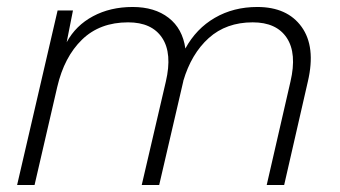

<svg xmlns="http://www.w3.org/2000/svg" viewBox="-20 -530 975 550"><path d="M717 -510Q803 -510 844 -453Q885 -396 862 -297L794 0H744L812 -296Q831 -377 801.5 -421.5Q772 -466 704 -466Q628 -466 578 -421Q528 -376 505 -298V-297L436 0H386L455 -296Q474 -377 444.5 -421.5Q415 -466 347 -466Q266 -466 215 -416.5Q164 -367 144 -281L79 0H29L145 -500H189L171 -409Q197 -457 246.5 -483.5Q296 -510 360 -510Q423 -510 463 -479Q503 -448 511 -391Q542 -448 595.5 -479Q649 -510 717 -510Z"/></svg>

Font: Elaine Sans Light
Style: Italic
Weight: 300
Italic angle: -13°
Designer: Wei Huang
Foundry: Wei Huang
Version: Version 2.001;December 24, 2019;FontCreator 12.0.0.2547 64-b